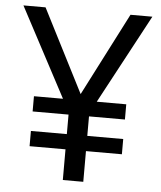

<svg xmlns="http://www.w3.org/2000/svg" viewBox="-52 -759 675 804"><g transform="rotate(5 286.0 -357.0)"><path d="M285 -365 464 -714H556L355 -339H479V-275H328V-193H479V-129H328V0H242V-129H91V-193H242V-275H91V-339H213L14 -714H107Z"/></g></svg>

Font: Noto Sans Nushu
Style: Regular
Weight: 400
Designer: Lisa Huang
Foundry: Lisa Huang
Version: Version 1.003; ttfautohint (v1.8.4.7-5d5b)